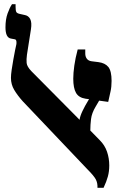

<svg xmlns="http://www.w3.org/2000/svg" viewBox="-20 -882 560 912"><path d="M443 10Q444 -13 435 -30Q426 -47 396 -77L88 -401Q63 -429 47.5 -455Q32 -481 32 -512Q32 -527 35.5 -551Q39 -575 43.5 -600Q48 -625 52 -645Q56 -665 58 -673Q59 -685 57 -689.5Q55 -694 52 -695L31 -699Q6 -704 6 -752Q6 -790 16 -818Q26 -846 37 -862H54V-850Q54 -832 57.5 -825Q61 -818 78 -815L96 -811Q115 -808 123.5 -791.5Q132 -775 127 -743L108 -622Q105 -600 106.5 -583Q108 -566 129 -544L358 -313Q360 -330 372 -355Q384 -380 397 -401L403 -411L387 -413Q354 -418 341 -441Q328 -464 328 -508Q328 -535 333 -570.5Q338 -606 349 -647H385V-628Q385 -613 392.5 -603Q400 -593 415 -591L447 -587Q479 -583 494.5 -564Q510 -545 510 -498Q510 -469 505 -447.5Q500 -426 494 -398L451 -404L434 -375Q416 -345 412.5 -317Q409 -289 409 -262L454 -216Q478 -192 488.5 -161Q499 -130 499 -96Q499 -68 492.5 -44Q486 -20 472 10Z"/></svg>

Font: Noto Serif Hebrew Condensed Black
Style: Regular
Weight: 900
Width: 3
Designer: Monotype Design Team
Foundry: Monotype Imaging Inc.
Version: Version 2.004; ttfautohint (v1.8.4.7-5d5b)